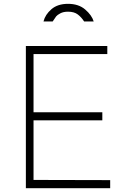

<svg xmlns="http://www.w3.org/2000/svg" viewBox="-20 -982 665 1002"><path d="M115 -742H540V-700H155V-396H514V-354H155V-43L555 -42V0H115ZM419 -870Q405 -892 386 -906.5Q367 -921 335 -921Q311 -921 295 -912.5Q279 -904 273 -896.5Q267 -889 255 -870H207Q216 -906 248.5 -934Q281 -962 335 -962Q390 -962 424.5 -932.5Q459 -903 469 -870Z"/></svg>

Font: Morrison Thin
Style: Regular
Weight: 100
Designer: Pablo Impallari, Rodrigo Fuenzalida (Modified by Dan O. Williams)
Version: Version 0.03;June 6, 2019;FontCreator 11.5.0.2425 64-bit; tt